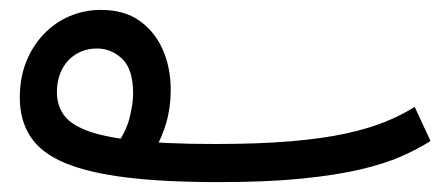

<svg xmlns="http://www.w3.org/2000/svg" viewBox="-20 -347 900 388"><path d="M422 21Q311 21 234.5 11.5Q158 2 110.5 -18Q63 -38 41.5 -71Q20 -104 20 -150Q20 -189 32.5 -221Q45 -253 67.5 -277Q90 -301 120 -314Q150 -327 184 -327Q231 -327 262 -305Q293 -283 309 -246.5Q325 -210 325 -165Q325 -130 316 -99Q307 -68 292 -43Q277 -18 258 0L207 -41Q234 -78 241.5 -107.5Q249 -137 249 -158Q249 -207 227 -228Q205 -249 176 -249Q153 -249 134.5 -238Q116 -227 105.5 -207Q95 -187 95 -160Q95 -137 107 -117.5Q119 -98 152 -84.5Q185 -71 248.5 -63.5Q312 -56 413 -56Q503 -56 567.5 -61.5Q632 -67 678 -77Q724 -87 757.5 -100.5Q791 -114 818 -131L850 -62Q825 -46 791 -31Q757 -16 708 -4.5Q659 7 589 14Q519 21 422 21Z"/></svg>

Font: Noto Sans Arabic Condensed
Style: Regular
Weight: 400
Width: 3
Designer: Monotype Design Team, Nadine Chahine, Nizar Qandah and Khaled Hosny
Foundry: Monotype Imaging Inc.
Version: Version 2.012